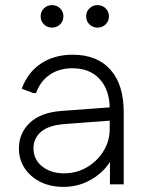

<svg xmlns="http://www.w3.org/2000/svg" viewBox="-20 -721 578 751"><path d="M228 10Q177 10 138 -9.5Q99 -29 76.5 -63Q54 -97 54 -140Q54 -200 96.5 -240.5Q139 -281 220 -287L422 -302V-250L234 -236Q170 -231 140.5 -205.5Q111 -180 111 -141Q111 -97 145 -70Q179 -43 231 -43Q279 -43 319.5 -66.5Q360 -90 384.5 -129.5Q409 -169 409 -216V-296Q409 -368 370.5 -411Q332 -454 263 -454Q212 -454 175 -429Q138 -404 121 -357H110L65 -374Q89 -439 141 -473Q193 -507 264 -507Q360 -507 412 -448.5Q464 -390 464 -282V0H410V-145L429 -130Q417 -90 387.5 -58.5Q358 -27 317 -8.5Q276 10 228 10ZM361 -613Q343 -613 330 -625.5Q317 -638 317 -657Q317 -676 330 -688.5Q343 -701 361 -701Q380 -701 393 -688.5Q406 -676 406 -657Q406 -638 393 -625.5Q380 -613 361 -613ZM183 -613Q165 -613 152 -625.5Q139 -638 139 -657Q139 -676 152 -688.5Q165 -701 183 -701Q202 -701 215 -688.5Q228 -676 228 -657Q228 -638 215 -625.5Q202 -613 183 -613Z"/></svg>

Font: Fustat Light
Style: Regular
Weight: 300
Designer: Mohamed Gaber, Khaled Hosny, Laura Garcia Mut
Foundry: Kief Type Foundry, Alif Type Foundry, Hard Type Foundry
Version: Version 1.007